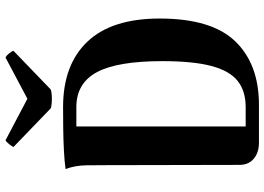

<svg xmlns="http://www.w3.org/2000/svg" viewBox="-151 -805 956 694"><g transform="rotate(-90 327.0 -458.0)"><path d="M159 0Q122 0 100 -19Q78 -38 78 -70L77 -551Q77 -580 76.5 -622.5Q76 -665 63 -699Q91 -703 130 -705Q169 -707 211 -707.5Q253 -708 287 -708Q440 -708 523.5 -620Q607 -532 607 -359Q607 -171 524.5 -85.5Q442 0 295 0ZM217 -48H287Q345 -48 381.5 -77Q418 -106 435.5 -172Q453 -238 453 -349Q453 -512 413 -586Q373 -660 287 -660H217ZM351 -753Q345 -750 331 -749Q317 -748 302.5 -749Q288 -750 282 -753L143 -887Q144 -892 152.5 -902.5Q161 -913 167 -916L317 -837L466 -916Q473 -913 481.5 -902.5Q490 -892 490 -887Z"/></g></svg>

Font: Arima Thin
Style: Regular
Weight: 100
Designer: Joana Correia and Natanael Gama
Foundry: NDISCOVER
Version: Version 1.101;gftools[0.9.23]